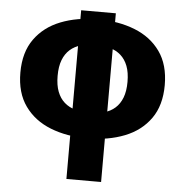

<svg xmlns="http://www.w3.org/2000/svg" viewBox="-54 -618 827 873"><g transform="rotate(5 359.5 -181.0)"><path d="M360.3 11.7Q265.7 11.7 191.2 -17.7Q116.8 -47 73.7 -107.2Q30.5 -167.3 30.5 -260Q30.5 -352.8 73.7 -412.9Q116.8 -473 191.2 -502.3Q265.7 -531.7 360.3 -531.7Q455 -531.7 529.5 -502.3Q604 -473 646.7 -412.9Q689.5 -352.8 689.5 -260Q689.5 -167.3 646.7 -107.2Q604 -47 529.5 -17.7Q455 11.7 360.3 11.7ZM360.3 -105Q396.7 -105 425.8 -113.2Q455 -121.3 475.8 -139.8Q496.7 -158.3 508.1 -187.8Q519.5 -217.3 519.5 -260Q519.5 -302.7 508.1 -332.2Q496.7 -361.7 475.8 -380.2Q455 -398.7 425.8 -406.8Q396.7 -415 360.3 -415Q324 -415 294.5 -406.8Q265 -398.7 244.2 -380.2Q223.3 -361.7 211.9 -332.2Q200.5 -302.7 200.5 -260Q200.5 -217.3 211.9 -187.8Q223.3 -158.3 244.2 -139.8Q265 -121.3 294.5 -113.2Q324 -105 360.3 -105ZM281.2 204V-566H439.5V204Z"/></g></svg>

Font: Murecho Thin
Style: Regular
Weight: 100
Designer: Neil Summerour
Foundry: Positype
Version: Version 1.010